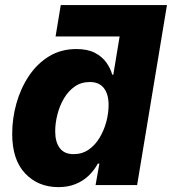

<svg xmlns="http://www.w3.org/2000/svg" viewBox="-20 -748 695 776"><path d="M548.8 -600.6H204.6L225.6 -727.5H654.8ZM215.8 8.3Q134.3 8.3 81.8 -46.9Q29.3 -102.1 29.3 -207Q29.3 -269.5 46.4 -330.3Q63.5 -391.1 96.7 -440.9Q129.9 -490.7 178.2 -520.3Q226.6 -549.8 289.1 -549.8Q334 -549.8 363.5 -534.4Q393.1 -519 409.9 -495.1Q426.8 -471.2 433.6 -446.3H438L484.4 -727.5H654.8L534.2 0H366.2L381.8 -86.9H375.5Q360.4 -59.1 337.9 -37.6Q315.4 -16.1 284.9 -3.9Q254.4 8.3 215.8 8.3ZM277.3 -125Q312 -125 338.4 -143.3Q364.7 -161.6 382.6 -191.4Q400.4 -221.2 409.7 -255.9Q418.9 -290.5 418.9 -323.7Q418.9 -367.7 399.7 -392.1Q380.4 -416.5 343.3 -416.5Q308.1 -416.5 282 -398.2Q255.9 -379.9 238.3 -349.9Q220.7 -319.8 211.9 -284.9Q203.1 -250 203.1 -217.3Q203.1 -174.3 221.4 -149.7Q239.7 -125 277.3 -125Z"/></svg>

Font: Inter 16pt ExtraBold
Style: Italic
Weight: 800
Italic angle: -9.3988°
Version: Version 4.001;git-66647c0bb